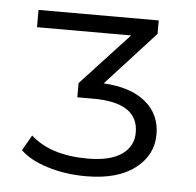

<svg xmlns="http://www.w3.org/2000/svg" viewBox="-39 -782 508 498"><g transform="rotate(5 215.0 -532.5)"><path d="M227 -567Q298 -563 336.5 -531Q375 -499 375 -447Q375 -393 329.5 -358Q284 -323 202 -323Q148 -323 101.5 -337.5Q55 -352 31 -376L54 -416Q106 -369 202 -369Q261 -369 291 -390Q321 -411 321 -447Q321 -525 204 -525H162V-562L287 -697H42V-742H355V-707Z"/></g></svg>

Font: Montserrat Alternates
Style: Regular
Weight: 400
Designer: Julieta Ulanovsky
Foundry: Julieta Ulanovsky
Version: Version 7.200;PS 007.200;hotconv 1.0.88;makeotf.lib2.5.64775